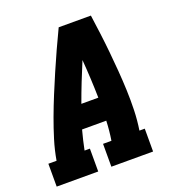

<svg xmlns="http://www.w3.org/2000/svg" viewBox="-133 -841 866 947"><g transform="rotate(-20 300.0 -367.5)"><path d="M3 0V-120H46Q55 -173 71 -225Q87 -277 106 -328.5Q125 -380 146 -431Q167 -482 189 -533Q211 -584 234 -634.5Q257 -685 281 -735H450Q457 -685 463.5 -634.5Q470 -584 475 -533Q480 -482 484 -431Q488 -380 490 -328.5Q492 -277 490.5 -224.5Q489 -172 481 -120H509V0H290V-120H334Q338 -145 340.5 -170.5Q343 -196 344 -222H217Q210 -196 204 -170.5Q198 -145 193 -120H221V0ZM346 -342Q345 -392 342.5 -442.5Q340 -493 336 -543Q315 -493 295 -442.5Q275 -392 257 -342Z"/></g></svg>

Font: Iosevka Curly Slab HvExObl
Style: Regular
Weight: 900
Width: 7
Italic angle: -9°
Monospace: yes
Designer: Belleve Invis
Foundry: Belleve Invis
Version: Version 11.1.0; ttfautohint (v1.8.3)